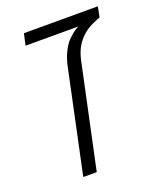

<svg xmlns="http://www.w3.org/2000/svg" viewBox="-121 -704 638 778"><g transform="rotate(-20 197.5 -315.0)"><path d="M103 0 197.8 -446.8Q204.1 -474.6 215.3 -498.5Q226.6 -522.5 240.2 -538.6Q249.5 -548.8 262.9 -560.3Q276.4 -571.8 285.6 -576.2L293 -580.1H65.4L76.2 -629.9H395L386.2 -585Q374.5 -581.1 352.8 -571.3Q331.1 -561.5 311.5 -544.9Q291.5 -527.8 277.3 -503.7Q263.2 -479.5 255.9 -444.8L161.1 0Z"/></g></svg>

Font: Open Sans Condensed Light
Style: Italic
Weight: 300
Width: 3
Italic angle: -12°
Designer: Monotype Design Team
Foundry: Monotype Imaging Inc.
Version: Version 3.000; ttfautohint (v1.8.4)